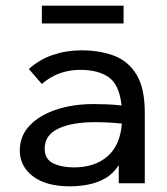

<svg xmlns="http://www.w3.org/2000/svg" viewBox="-20 -648 590 679"><path d="M228 11Q143 11 96.5 -24.5Q50 -60 50 -116Q50 -166 83.5 -202.5Q117 -239 176.5 -259.5Q236 -280 312 -280Q333 -280 358 -279Q383 -278 410 -275Q402 -348 365 -374.5Q328 -401 263 -401Q226 -401 192 -389Q158 -377 128 -351L82 -404Q120 -438 167.5 -454Q215 -470 268 -470Q334 -470 384.5 -450.5Q435 -431 463.5 -383Q492 -335 492 -250V0H400V-64Q380 -33 351.5 -17Q323 -1 290.5 5Q258 11 228 11ZM138 -123Q138 -85 168 -70.5Q198 -56 241 -56Q315 -56 360 -95Q405 -134 411 -211Q360 -216 317 -216Q234 -216 186 -193Q138 -170 138 -123ZM128 -565V-628H417V-565Z"/></svg>

Font: Inconsolata SemiExpanded Medium
Style: Regular
Weight: 500
Width: 6
Monospace: yes
Designer: Raph Levien, Cyreal, Brenton Simpson
Foundry: Raph Levien, Cyreal, Google
Version: Version 3.001; ttfautohint (v1.8.2.53-6de2)